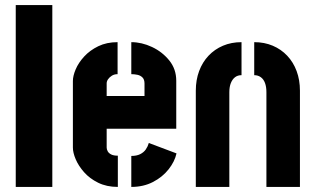

<svg xmlns="http://www.w3.org/2000/svg" viewBox="-20 -736 1240 756"><path d="M42 0V-716H186V0Z M444 0Q400 0 366.5 -16.5Q333 -33 311 -58Q289 -83 278 -109Q267 -135 267 -155V-417Q267 -437 278 -463Q289 -489 311.5 -513.5Q334 -538 367 -554Q400 -570 443 -570V-444Q430 -444 420.5 -438Q411 -432 405.5 -424Q400 -416 400 -408V-358H549V-407Q549 -423 541 -431Q533 -439 521 -441.5Q509 -444 497 -444V-570Q538 -570 578.5 -551Q619 -532 646.5 -498Q674 -464 674 -418V-229H400V-155Q400 -148 404 -140.5Q408 -133 417.5 -128Q427 -123 444 -123ZM497 0V-122Q518 -122 532 -129Q546 -136 554 -147.5Q562 -159 566 -173L675 -132Q668 -100 644 -69.5Q620 -39 582.5 -19.5Q545 0 497 0Z M751 -379Q751 -421 764 -456Q777 -491 801 -516.5Q825 -542 858 -556Q891 -570 931 -570V-440Q916 -440 905.5 -432Q895 -424 889 -409Q883 -394 883 -373V0H751ZM1029 -373Q1029 -394 1023.5 -409Q1018 -424 1007 -432Q996 -440 981 -440V-570Q1021 -570 1054 -556Q1087 -542 1111 -516.5Q1135 -491 1148 -456Q1161 -421 1161 -379V0H1029Z"/></svg>

Font: Stick No Bills ExtraLight ExtraBold
Style: Regular
Weight: 800
Version: Version 2.000